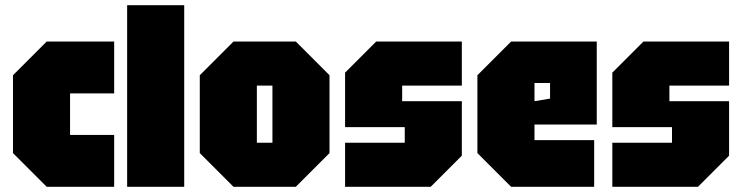

<svg xmlns="http://www.w3.org/2000/svg" viewBox="-20 -720 2860 740"><path d="M30 -130V-430L160 -560H420V-360H250V-200H420V0H160Z M470 0V-700H690V0Z M750 -130V-430L880 -560H1120L1250 -430V-130L1120 0H880ZM970 -170H1030V-390H970Z M1310 0V-170H1540V-230H1310V-440L1430 -560H1760V-390H1530V-330H1760V-120L1640 0Z M1820 -130V-430L1950 -560H2280V-240H2040V-180H2270V0H1950ZM2040 -330 2100 -340V-400H2040Z M2340 0V-170H2570V-230H2340V-440L2460 -560H2790V-390H2560V-330H2790V-120L2670 0Z"/></svg>

Font: Tektur Condensed Black
Style: Regular
Weight: 900
Width: 3
Designer: Adam Jagosz
Foundry: Adam Jagosz
Version: Version 1.005;gftools[0.9.30]